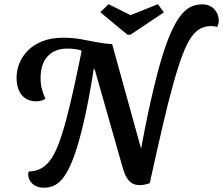

<svg xmlns="http://www.w3.org/2000/svg" viewBox="-20 -870 1060 913"><path d="M692.2 0.8 638.3 -97.2Q669 -264.7 696 -385.9Q723 -507.2 747.9 -590Q772.8 -672.8 797 -724.5Q821.2 -776.2 844.8 -803.2Q868.5 -830.2 892.1 -839.8Q915.7 -849.3 941.2 -849.3Q978.2 -849.3 999.2 -826.1Q1020.3 -802.8 1020.3 -772.2Q1020.3 -755.5 1012.2 -741.7Q998.2 -746.2 986 -746.2Q957.5 -746.2 934.2 -734.6Q910.8 -723 889.9 -693.7Q869 -664.3 848.7 -611.2Q828.3 -558 805.1 -475.5Q781.8 -393 754.5 -275.8Q727.2 -158.5 692.2 0.8ZM188.2 22.7Q154.7 22.7 134.4 3.8Q114.2 -15 114.2 -40.7Q114.2 -48.3 116.3 -54.3Q147.8 -55.2 172.8 -67.7Q197.8 -80.2 218.2 -107.2Q238.5 -134.3 256.3 -179.7Q274.2 -225 292.4 -292Q310.7 -359 330.8 -449.9Q350.8 -540.8 374.8 -660L430.2 -570.3Q409.2 -432.8 388.3 -335.2Q367.5 -237.5 347.2 -172.2Q327 -106.8 306.9 -67.5Q286.8 -28.2 266.8 -8.9Q246.7 10.3 227.1 16.5Q207.5 22.7 188.2 22.7ZM151.8 -388.2Q122.7 -388.2 101.8 -401.8Q80.8 -415.3 69.8 -440.6Q58.8 -465.8 58.8 -500.3Q58.8 -535.5 72.4 -569.5Q86 -603.5 113.5 -630.7Q141 -657.8 182.6 -674.2Q224.2 -690.7 281 -690.7Q324.5 -690.7 362.5 -684Q400.5 -677.3 437.3 -669.9Q474.2 -662.5 513.3 -660L455.2 -604L369.8 -621.8L364.8 -630.8Q336.2 -639 299.8 -639Q240.8 -639 206.9 -602.8Q173 -566.7 173 -498.2Q173 -472.3 178.8 -448.3Q184.7 -424.3 196 -400Q185.8 -393.5 174.1 -390.8Q162.3 -388.2 151.8 -388.2ZM643.7 10.3Q622.7 10.3 607.5 0.9Q592.3 -8.5 582 -26.2Q571.7 -44 564.3 -69.8L432 -534.3L371.3 -660H513.3L655.8 -145.2L692.2 0.8Q681.3 5.3 667.9 7.8Q654.5 10.3 643.7 10.3ZM586.2 -704.8 456.8 -812 496.5 -850 600.7 -798 730.8 -850 759.5 -811.2 600 -704.8Z"/></svg>

Font: Sansita Swashed Light
Style: Regular
Weight: 300
Designer: Pablo Cosgaya
Foundry: Omnibus-Type
Version: Version 1.003